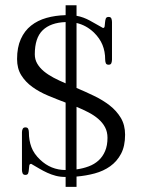

<svg xmlns="http://www.w3.org/2000/svg" viewBox="-20 -665 540 730"><path d="M388.7 -141.1Q388.7 -163.6 379.4 -181.2Q370.1 -198.7 354 -212.6Q337.9 -226.6 316.4 -237.8Q294.9 -249 271 -258.8V-21Q295.9 -24.4 317.4 -32.5Q338.9 -40.5 354.7 -54.9Q370.6 -69.3 379.6 -90.6Q388.7 -111.8 388.7 -141.1ZM229.5 -581.1Q172.4 -579.1 142.3 -550Q112.3 -521 112.3 -458.5Q112.3 -439 121.6 -423.1Q130.9 -407.2 146.7 -394Q162.6 -380.9 183.8 -369.6Q205.1 -358.4 229.5 -348.1ZM455.6 -152.8Q455.6 -109.4 440.2 -80.3Q424.8 -51.3 399.2 -33Q373.5 -14.6 340.1 -5.6Q306.6 3.4 271 6.3V45.4H229.5V7.8H229Q209 7.8 192.1 3.4Q175.3 -1 159.9 -8.1Q144.5 -15.1 129.6 -23.9Q114.7 -32.7 98.6 -42Q92.3 -42 91.3 -35.4Q90.3 -28.8 89.8 -21Q89.4 -13.2 87.2 -6.6Q85 0 76.7 0Q68.4 0 65.9 -6.1Q63.5 -12.2 63.5 -19V-162.1Q63.5 -168.9 66.2 -174.8Q68.8 -180.7 76.7 -180.7Q85 -180.7 87.4 -174.6Q89.8 -168.5 89.8 -162.1Q89.8 -131.3 99.4 -105.7Q108.9 -80.1 132.3 -58.1Q173.3 -18.6 229.5 -18.6V-274.9Q195.8 -287.6 162.6 -301.5Q129.4 -315.4 103.3 -334.2Q77.1 -353 61 -378.7Q44.9 -404.3 44.9 -440.4Q44.9 -484.9 59.1 -516.4Q73.2 -547.9 98.1 -567.6Q123 -587.4 156.7 -596.9Q190.4 -606.4 229.5 -607.4V-645H271V-605Q284.7 -602.5 297.1 -597.9Q309.6 -593.3 321.3 -586.9Q333 -580.6 345.2 -573.5Q357.4 -566.4 371.6 -558.6Q377 -558.6 377.9 -565.2Q378.9 -571.8 379.4 -579.6Q379.9 -587.4 382.1 -594Q384.3 -600.6 393.1 -600.6Q401.4 -600.6 403.6 -594.2Q405.8 -587.9 405.8 -581.1V-438.5Q405.8 -432.1 403.6 -425.5Q401.4 -418.9 393.1 -418.9Q384.3 -418.9 382.1 -425.3Q379.9 -431.6 379.9 -438.5Q379.9 -469.2 369.6 -494.4Q359.4 -519.5 336.9 -541.5Q307.6 -569.3 271 -577.6V-330.6Q304.7 -316.4 337.6 -300.5Q370.6 -284.7 397 -264.2Q423.3 -243.7 439.5 -216.6Q455.6 -189.5 455.6 -152.8Z"/></svg>

Font: Atsinvsda
Style: Regular
Weight: 400
Designer: Al Webster
Foundry: Al Webster and Michael Everson
Version: Version 2.000